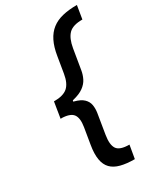

<svg xmlns="http://www.w3.org/2000/svg" viewBox="-223 -854 911 1073"><g transform="rotate(-30 232.5 -317.0)"><path d="M75.2 -311.5 84.5 -368.2Q145 -368.2 172.9 -392.8Q200.7 -417.5 210 -474.1L227.1 -577.6Q235.8 -632.3 254.4 -669.4Q272.9 -706.5 302 -729Q331.1 -751.5 371.6 -761.2Q412.1 -771 464.8 -771L450.7 -685.1Q388.7 -685.5 361.8 -658Q335 -630.4 325.2 -572.3L303.7 -442.9Q299.3 -416 287.4 -392.1Q275.4 -368.2 250.5 -350.1Q225.6 -332 183.3 -321.8Q141.1 -311.5 75.2 -311.5ZM314.5 137.2Q262.2 137.2 224.9 127.4Q187.5 117.7 165.8 95.5Q144 73.2 137.7 35.9Q131.3 -1.5 140.6 -56.2L157.7 -159.2Q167 -215.3 147.5 -240.5Q127.9 -265.6 67.9 -266.1L77.1 -322.3Q142.1 -322.3 181.2 -312Q220.2 -301.8 239 -283.7Q257.8 -265.6 262 -241.7Q266.1 -217.8 261.7 -190.4L240.7 -62Q231 -2.9 249 24.4Q267.1 51.8 329.1 51.8ZM67.9 -265.6 85 -368.7H186.5L169.4 -265.6Z"/></g></svg>

Font: Inter 16pt Medium
Style: Italic
Weight: 500
Italic angle: -9.3988°
Version: Version 4.001;git-66647c0bb